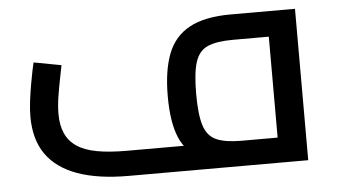

<svg xmlns="http://www.w3.org/2000/svg" viewBox="-42 -567 1121 633"><g transform="rotate(-5 519.0 -250.5)"><path d="M360 0Q259 0 191 -24.5Q123 -49 88.5 -98Q54 -147 54 -223Q54 -247 57.5 -274.5Q61 -302 65.5 -328Q70 -354 74 -373Q78 -392 80 -400L171 -383Q168 -367 162.5 -340Q157 -313 152 -282Q147 -251 147 -223Q147 -186 159 -159Q171 -132 196.5 -115Q222 -98 262.5 -90.5Q303 -83 362 -83H909L860 -41V-450L899 -417H741Q687 -417 657.5 -404Q628 -391 616.5 -355Q605 -319 605 -250Q605 -181 616.5 -145Q628 -109 657.5 -96Q687 -83 741 -83V-18Q655 -18 604.5 -40Q554 -62 532.5 -113Q511 -164 511 -250Q511 -335 532.5 -390.5Q554 -446 604.5 -473.5Q655 -501 741 -501H954V0Z"/></g></svg>

Font: Cairo Play SemiBold
Style: Regular
Weight: 600
Designer: Mohamed Gaber, Accademia di Belle Arti di Urbino
Foundry: Kief Type Foundry, Accademia di Belle Arti di Urbino
Version: Version 3.130;gftools[0.9.24]